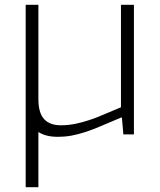

<svg xmlns="http://www.w3.org/2000/svg" viewBox="-20 -560 665 800"><path d="M87 -540H140V-147Q140 -90 163.5 -64Q187 -38 234 -38Q264 -38 293.5 -44Q323 -50 353 -60Q383 -70 415 -84Q447 -98 484 -113V-540H538V0H494L488 -70H484Q434 -49 399 -34Q364 -19 334.5 -9.5Q305 0 278.5 5Q252 10 219 10Q171 10 140 -10V220H87Z"/></svg>

Font: Encode Sans Wide
Style: ExtraLight
Weight: 200
Designer: Pablo Impallari, Andres Torresi
Foundry: Pablo Impallari, Andres Torresi
Version: Version 1.000; ttfautohint (v1.00) -l 8 -r 50 -G 200 -x 14 -